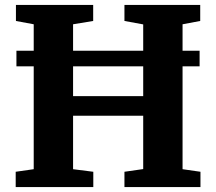

<svg xmlns="http://www.w3.org/2000/svg" viewBox="-20 -763 882 783"><path d="M117.5 -73V-664L45 -677.5V-743H360V-677.5L278 -664V-371H564V-663.5L487.5 -677.5V-743H796.5V-677.5L724.5 -664V-73L797.5 -62.5V0H487.5V-62.5L564 -73.5V-291H278V-73L360.5 -62.5V0H44V-62.5ZM794 -556V-492.5H47V-556Z"/></svg>

Font: Merriweather 20pt ExtraBold
Style: Regular
Weight: 800
Version: Version 2.100